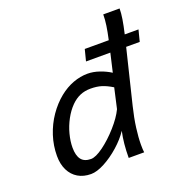

<svg xmlns="http://www.w3.org/2000/svg" viewBox="-138 -890 983 1025"><g transform="rotate(-20 354.0 -377.5)"><path d="M629.9 -627H708L691.4 -562H614.3L539.1 -253.9Q523.9 -191.9 516.8 -137.9Q509.8 -84 509.8 -43.9Q509.8 -14.2 512.2 0H424.3Q424.3 -82.5 439 -148.9Q413.1 -109.4 370.8 -72Q328.6 -34.7 284.2 -11.2Q239.7 12.2 207 12.2Q164.6 12.2 133.3 -6.3Q102.1 -24.9 85 -59.3Q67.9 -93.8 67.9 -140.6Q67.9 -198.7 85.9 -254.4Q104 -310.1 136.2 -356.9Q168.5 -403.8 209.5 -437Q247.1 -467.3 288.6 -482.7Q330.1 -498 370.6 -498Q403.3 -498 438 -486.1Q472.7 -474.1 500 -456.5L524.4 -562H386.2L402.8 -627H539.1Q548.8 -670.9 553.7 -704.1Q558.6 -737.3 558.6 -766.6H651.4Q651.4 -740.7 646 -707Q640.6 -673.3 629.9 -627ZM358.4 -417.5Q325.7 -417.5 298.8 -406Q272 -394.5 248.5 -371.1Q222.2 -344.7 202.1 -307.6Q182.1 -270.5 171.6 -230.2Q161.1 -189.9 161.1 -154.3Q161.1 -108.9 178.7 -86.2Q196.3 -63.5 233.9 -63.5Q260.7 -63.5 305.2 -95.9Q349.6 -128.4 392.1 -176.3Q434.6 -224.1 454.6 -266.1L480.5 -380.9Q447.8 -400.9 420.9 -409.2Q394 -417.5 358.4 -417.5Z"/></g></svg>

Font: Lesson One
Style: Italic
Weight: 400
Italic angle: -14°
Designer: But Ko, Victor Gaultney, Annie Olsen, Julie Remington, Don Collingsworth, Eric Hays, Becca Hirsbrunner
Version: Version 1.100